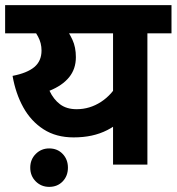

<svg xmlns="http://www.w3.org/2000/svg" viewBox="-20 -642 689 749"><path d="M649 -622V-512H555V0H421V-207L453 -171Q427 -149 398.5 -134.5Q370 -120 337.5 -113Q305 -106 267 -106Q199 -106 150 -137.5Q101 -169 71 -223Q41 -277 29 -346Q86 -357 114 -380.5Q142 -404 142 -445Q142 -474 128.5 -499Q115 -524 99 -540L181 -512H0V-622ZM190 -512 227 -547Q249 -516 262.5 -487Q276 -458 276 -419Q276 -373 249.5 -340.5Q223 -308 173 -288Q189 -254 214.5 -235Q240 -216 279 -216Q330 -216 374 -244.5Q418 -273 446 -326L421 -228V-512ZM98 12Q98 -20 119.5 -41.5Q141 -63 171.8 -63Q204 -63 224.5 -41.5Q245 -20 245 12Q245 44.3 224.5 65.7Q204 87 171.8 87Q141 87 119.5 65.7Q98 44.3 98 12Z"/></svg>

Font: Noto Sans Devanagari
Style: Regular
Weight: 400
Designer: Jelle Bosma - Monotype Design Team
Foundry: Monotype Imaging Inc.
Version: Version 2.003